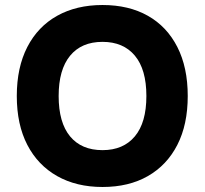

<svg xmlns="http://www.w3.org/2000/svg" viewBox="-20 -735 816 766"><path d="M389 -715Q494 -715 570 -672Q646 -629 687.5 -547.5Q729 -466 729 -352Q729 -238 687.5 -157Q646 -76 570 -32.5Q494 11 389 11Q285 11 208 -32.5Q131 -76 89 -157Q47 -238 47 -352Q47 -466 89 -547.5Q131 -629 208 -672Q285 -715 389 -715ZM389 -568Q305 -568 259.5 -512.5Q214 -457 214 -352Q214 -246 259.5 -191Q305 -136 389 -136Q472 -136 518 -191Q564 -246 564 -352Q564 -458 518 -513Q472 -568 389 -568Z"/></svg>

Font: Prodigy Sans
Style: Bold
Weight: 700
Designer: Wei Huang
Foundry: Wei Huang
Version: Version 1.003; ttfautohint (v1.8.3)